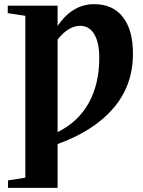

<svg xmlns="http://www.w3.org/2000/svg" viewBox="-20 -682 686 918"><path d="M255.4 216.3H18.1V180.7L101.1 167.5V-606.4L17.1 -619.1V-654.8H255.4V-557.6Q289.1 -608.4 333.3 -635.3Q377.4 -662.1 429.7 -662.1Q520 -662.1 567.9 -600.1Q615.7 -538.1 615.7 -424.8Q615.7 -274.4 522.9 -165.5Q430.2 -56.6 255.4 6.8ZM363.8 -558.6Q306.6 -558.6 255.4 -492.7V-50.3Q354 -99.1 404.3 -189.9Q454.6 -280.8 454.6 -404.8Q454.6 -478.5 430.7 -518.6Q406.7 -558.6 363.8 -558.6Z"/></svg>

Font: Liberation Serif
Style: Bold
Weight: 700
Designer: Steve Matteson
Foundry: Ascender Corporation
Version: Version 2.1.5